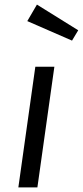

<svg xmlns="http://www.w3.org/2000/svg" viewBox="-20 -817 361 837"><path d="M143 0H60L134 -526H217ZM321 -685 294 -640 99 -725 141 -797Z"/></svg>

Font: Fira Sans Book
Style: Italic
Weight: 350
Italic angle: -8°
Designer: bBox Type GmbH & Carrois Corporate GbR & Edenspiekermann AG
Foundry: bBox Type GmbH & Carrois Corporate GbR & Edenspiekermann AG
Version: Version 4.301